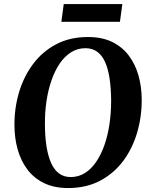

<svg xmlns="http://www.w3.org/2000/svg" viewBox="-20 -940 762 970"><path d="M324 10Q253.5 10 202 -15.2Q150.5 -40.5 117.8 -84.5Q85 -128.5 69 -186Q53 -243.5 53 -308Q52.5 -394 76.2 -473.8Q100 -553.5 147 -616.5Q194 -679.5 263.5 -716.2Q333 -753 424.5 -753Q496 -753 547.2 -727.8Q598.5 -702.5 631.2 -658.5Q664 -614.5 679.8 -558Q695.5 -501.5 696 -438.5Q696.5 -351.5 673 -270.8Q649.5 -190 602.5 -127Q555.5 -64 485.8 -27Q416 10 324 10ZM337 -45.5Q376.5 -45.5 409 -65.8Q441.5 -86 466.2 -122.8Q491 -159.5 508 -208.2Q525 -257 533.2 -314Q541.5 -371 541.5 -432Q541 -495 533.5 -544.2Q526 -593.5 510.5 -627.5Q495 -661.5 470.5 -679Q446 -696.5 411.5 -696.5Q372 -696.5 339.5 -676.2Q307 -656 282.2 -619.8Q257.5 -583.5 240.5 -535Q223.5 -486.5 215 -430.2Q206.5 -374 207 -314Q207 -250 215 -200Q223 -150 238.8 -115.5Q254.5 -81 279 -63.2Q303.5 -45.5 337 -45.5ZM302 -919.5H598L586 -830H290Z"/></svg>

Font: Merriweather 24pt
Style: Bold Italic
Weight: 700
Italic angle: -7.8°
Designer: Eben Sorkin
Foundry: Eben Sorkin
Version: Version 2.101